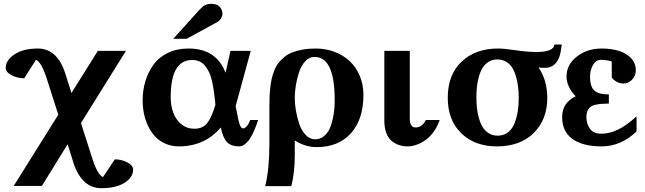

<svg xmlns="http://www.w3.org/2000/svg" viewBox="-20 -754 3375 1005"><path d="M676.8 133.8Q676.8 174.3 632.3 202.6Q587.9 231 509.8 231Q458 231 421.4 196.3Q384.8 161.6 365.2 100.1L334 1L199.2 219.2H51.8L285.2 -153.8L227.1 -335Q197.3 -430.7 168 -440.9L106.9 -344.2Q71.3 -344.2 40.5 -360.4Q9.8 -376.5 9.8 -397.9Q9.8 -438.5 55.4 -469.2Q101.1 -500 178.2 -500Q279.8 -500 321.8 -369.1L354 -267.1L492.2 -487.8H639.2L403.8 -109.9L460 65.9Q489.3 161.1 519 172.9L581.1 80.1Q616.7 80.1 646.7 96.2Q676.8 112.3 676.8 133.8Z M1289.6 -126H1330.6Q1329.1 -120.1 1326.2 -110.8Q1323.2 -101.6 1313.5 -77.9Q1303.7 -54.2 1293.2 -35.9Q1282.7 -17.6 1266.1 -2.7Q1249.5 12.2 1232.4 12.2Q1188.5 12.2 1167.2 -11.2Q1146 -34.7 1135.7 -86.9Q1051.8 12.2 916.5 12.2Q877.9 12.2 845.7 -2Q813.5 -16.1 791.7 -39.8Q770 -63.5 755.1 -94.7Q740.2 -126 733.4 -159.7Q726.6 -193.4 726.6 -228Q726.6 -280.8 740.7 -328.1Q754.9 -375.5 783 -414.8Q811 -454.1 858.4 -477.1Q905.8 -500 967.3 -500Q1112.3 -500 1160.6 -373L1186.5 -487.8H1292.5L1213.4 -198.2Q1215.3 -188.5 1218 -175.3Q1220.7 -162.1 1222.2 -154.1Q1223.6 -146 1225.8 -135.7Q1228 -125.5 1229.7 -119.4Q1231.4 -113.3 1233.4 -106.4Q1235.4 -99.6 1237.3 -95.7Q1239.3 -91.8 1241.7 -88.4Q1244.1 -85 1246.8 -83.5Q1249.5 -82 1252.4 -82Q1262.2 -82 1271.5 -93Q1280.8 -104 1285.2 -115.2ZM1107.4 -205.1 1105.5 -227.1Q1102.1 -258.8 1098.6 -281.7Q1095.2 -304.7 1089.4 -331.1Q1083.5 -357.4 1074.7 -375.5Q1065.9 -393.6 1054 -408.9Q1042 -424.3 1024.7 -432.1Q1007.3 -439.9 985.4 -439.9Q873.5 -439.9 873.5 -245.1Q873.5 -200.7 887 -164.1Q900.4 -127.4 929.2 -103.8Q958 -80.1 997.6 -80.1Q1041 -80.1 1064.5 -109.6Q1087.9 -139.2 1107.4 -205.1ZM1144.5 -681.2Q1144.5 -670.9 1136.7 -658Q1128.9 -645 1118.7 -639.2L956.5 -550.8H886.7L1023.4 -702.1Q1040.5 -720.7 1053.5 -727.3Q1066.4 -733.9 1086.4 -733.9Q1116.2 -733.9 1130.4 -718Q1144.5 -702.1 1144.5 -681.2Z M1632.3 -500Q1684.6 -500 1730.2 -482.9Q1775.9 -465.8 1809.6 -434.8Q1843.3 -403.8 1862.8 -357.9Q1882.3 -312 1882.3 -256.8Q1882.3 -129.4 1816.9 -56.6Q1751.5 16.1 1637.2 16.1Q1578.1 16.1 1522.9 -19V60.1Q1522.9 150.4 1504.9 220.2H1368.2Q1390.1 132.3 1390.1 -2V-189Q1390.1 -220.2 1390.9 -242.9Q1391.6 -265.6 1394.5 -293.7Q1397.5 -321.8 1402.3 -342.3Q1407.2 -362.8 1416 -385.5Q1424.8 -408.2 1437.3 -424.1Q1449.7 -439.9 1468 -455.3Q1486.3 -470.7 1509.8 -479.7Q1533.2 -488.8 1564.2 -494.4Q1595.2 -500 1632.3 -500ZM1731.9 -231Q1731.9 -456.1 1626 -456.1Q1598.6 -456.1 1577.4 -432.9Q1556.2 -409.7 1544.9 -374.8Q1533.7 -339.8 1528.3 -305.7Q1522.9 -271.5 1522.9 -242.2Q1522.9 -210 1529.1 -174.3Q1535.2 -138.7 1546.9 -104.2Q1558.6 -69.8 1580.3 -47.4Q1602.1 -24.9 1629.9 -24.9Q1655.3 -24.9 1674.6 -40.3Q1693.8 -55.7 1704.3 -77.9Q1714.8 -100.1 1721.4 -129.9Q1728 -159.7 1730 -183.3Q1731.9 -207 1731.9 -231Z M2281.7 -126Q2269 -89.4 2248 -61.5Q2227.1 -33.7 2203.6 -18.3Q2180.2 -2.9 2157.7 4.6Q2135.3 12.2 2114.7 12.2Q2091.3 12.2 2070.8 5.9Q2050.3 -0.5 2031.7 -14.9Q2013.2 -29.3 2002.4 -57.1Q1991.7 -85 1991.7 -123V-487.8H2125V-133.8Q2125 -86.9 2154.8 -86.9Q2189.9 -86.9 2209 -126Z M2920.4 -521Q2915 -474.6 2906.7 -453.1Q2884.8 -399.4 2833.5 -398.9Q2809.1 -398.9 2799.3 -400.9Q2844.7 -333 2844.7 -241.2Q2844.7 -128.4 2773.9 -58.1Q2703.1 12.2 2580.6 12.2Q2465.3 12.2 2394.5 -56.4Q2323.7 -125 2323.7 -242.2Q2323.7 -362.8 2396.2 -431.4Q2468.8 -500 2587.4 -500Q2618.7 -500 2679.2 -491Q2739.7 -481.9 2787.6 -481.9Q2878.4 -481.9 2882.3 -521ZM2695.3 -242.2Q2695.3 -277.8 2690.4 -310.1Q2685.5 -342.3 2674.1 -373.8Q2662.6 -405.3 2639.4 -424.1Q2616.2 -442.9 2583.5 -442.9Q2557.6 -442.9 2537.6 -430.4Q2517.6 -418 2505.9 -398.7Q2494.1 -379.4 2486.6 -352.3Q2479 -325.2 2476.3 -299.8Q2473.6 -274.4 2473.6 -246.1Q2473.6 -217.8 2476.1 -192.1Q2478.5 -166.5 2486.1 -138.4Q2493.7 -110.4 2505.4 -90.3Q2517.1 -70.3 2537.4 -57.1Q2557.6 -43.9 2584.5 -43.9Q2616.7 -43.9 2639.6 -62Q2662.6 -80.1 2674.1 -110.8Q2685.5 -141.6 2690.4 -173.6Q2695.3 -205.6 2695.3 -242.2Z M3312 -65.9Q3230 12.2 3128.9 12.2Q3030.8 12.2 2976.6 -26.4Q2922.4 -64.9 2922.4 -142.1Q2922.4 -215.3 2993.2 -250Q2970.7 -272.5 2958 -299.8Q2945.3 -327.1 2945.3 -353Q2945.3 -416 2999.5 -458Q3053.7 -500 3130.4 -500Q3179.2 -500 3218.5 -488Q3257.8 -476.1 3283 -449.7Q3308.1 -423.3 3308.1 -386.2Q3308.1 -357.9 3288.8 -337.4Q3269.5 -316.9 3243.2 -316.9Q3231.4 -316.9 3220.7 -320.3Q3210 -323.7 3203.4 -328.4Q3196.8 -333 3191.7 -337.6Q3186.5 -342.3 3184.1 -345.7L3182.1 -349.1V-431.2Q3179.2 -434.6 3160.2 -437.7Q3141.1 -440.9 3127 -440.9Q3099.6 -440.9 3084 -413.8Q3068.4 -386.7 3068.4 -353Q3068.4 -301.8 3090.3 -280.8Q3112.3 -259.8 3167 -259.8V-211.9L3140.1 -210.9Q3087.4 -209.5 3068.4 -192.1Q3049.3 -174.8 3049.3 -143.1Q3049.3 -106 3067.9 -80.1Q3086.4 -54.2 3127.9 -54.2Q3169.9 -54.2 3213.9 -75Q3257.8 -95.7 3312 -145Z"/></svg>

Font: Veleka
Style: Bold
Weight: 700
Designer: Stefan Peev, Context Ltd, 2016; SIL International, 1997-2014.
Foundry: Stefan Peev, Context Ltd, 2016
Version: Version 1.000